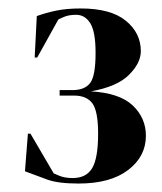

<svg xmlns="http://www.w3.org/2000/svg" viewBox="-20 -839 384 454"><path d="M166 -405Q117 -405 91.5 -414.5Q66 -424 39 -434L46 -523H52L107 -429Q107 -429 120 -423.5Q133 -418 152 -418Q184 -418 198 -441.5Q212 -465 212 -523Q212 -576 198.5 -594.5Q185 -613 155 -613H121V-626H152Q180 -626 193 -642.5Q206 -659 206 -714Q206 -764 193.5 -784Q181 -804 160 -804Q142 -804 130 -798.5Q118 -793 118 -793L68 -703H62L67 -801Q89 -809 113.5 -814Q138 -819 171 -819Q242 -819 277.5 -790Q313 -761 313 -718Q313 -690 285 -662Q257 -634 195 -623Q263 -619 294 -589.5Q325 -560 325 -518Q325 -469 283 -437Q241 -405 166 -405Z"/></svg>

Font: DeepMind Serif Display
Style: Regular
Weight: 400
Designer: Frank Grießhammer / Modifications: Colophon Foundry
Foundry: Colophon Foundry
Version: Version 5.003; ttfautohint (v1.8.2)